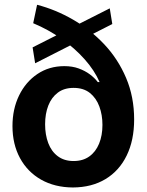

<svg xmlns="http://www.w3.org/2000/svg" viewBox="-20 -788 625 819"><path d="M459 -685.5 129.9 -518.1 119.1 -585.9 448.2 -752.4ZM291 11.7Q213.4 11.2 155.3 -21.7Q97.2 -54.7 65.2 -113.8Q33.2 -172.9 33.2 -250Q33.2 -322.8 61.3 -380.6Q89.4 -438.5 139.4 -472.2Q189.5 -505.9 254.4 -505.9Q288.6 -505.9 315.4 -496.1Q342.3 -486.3 362.8 -471.2Q383.3 -456.1 397 -438H404.8Q382.8 -488.3 340.8 -535.4Q298.8 -582.5 242.9 -622.1Q187 -661.6 121.6 -689L138.2 -767.6Q217.3 -747.1 291.5 -704.3Q365.7 -661.6 424.6 -599.1Q483.4 -536.6 517.8 -455.8Q552.2 -375 552.2 -278.3Q552.2 -189.9 520.5 -124.8Q488.8 -59.6 430.2 -24.2Q371.6 11.2 291 11.7ZM293.9 -101.1Q333.5 -101.1 360.8 -120.6Q388.2 -140.1 402.6 -175Q417 -210 417 -255.4Q417 -297.9 403.8 -333.7Q390.6 -369.6 363.5 -391.4Q336.4 -413.1 293.9 -413.1Q253.4 -413.1 226.6 -392.8Q199.7 -372.6 186 -337.6Q172.4 -302.7 172.4 -257.8Q172.4 -213.4 185.8 -177.7Q199.2 -142.1 226.6 -121.6Q253.9 -101.1 293.9 -101.1Z"/></svg>

Font: Inter 24pt
Style: Bold
Weight: 700
Designer: Rasmus Andersson
Foundry: rsms
Version: Version 4.001;git-66647c0bb